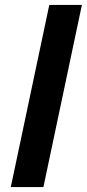

<svg xmlns="http://www.w3.org/2000/svg" viewBox="-20 -763 354 783"><path d="M24 0 181 -743H314L157 0Z"/></svg>

Font: Saira SemiBold
Style: Italic
Weight: 600
Italic angle: -12°
Designer: Hector Gatti with collaboration of the Omnibus-Type team
Foundry: Omnibus-Type
Version: Version 1.100; ttfautohint (v1.8.3)